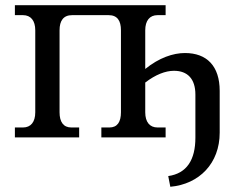

<svg xmlns="http://www.w3.org/2000/svg" viewBox="-20 -526 913 735"><path d="M208 -96V-410C208 -447 223 -468 256 -468H396C429 -468 443 -447 443 -410V-96C443 -59 429 -38 399 -38H368V0H614V-38H583C553 -38 536 -59 536 -96V-210C575 -240 613 -255 646 -255C698 -255 728 -224 728 -164V1C728 86 695 138 624 148L632 189C743 179 821 99 821 -18V-178C821 -273 772 -323 688 -323C643 -323 589 -305 536 -262V-410C536 -447 553 -468 583 -468H614V-506H37V-468H68C98 -468 115 -447 115 -410V-96C115 -59 98 -38 68 -38H37V0H283V-38H253C223 -38 208 -59 208 -96Z"/></svg>

Font: LT Superior Serif Medium
Style: Regular
Weight: 500
Designer: Daniel Lyons
Foundry: LyonsType
Version: Version 2.120;FEAKit 1.0